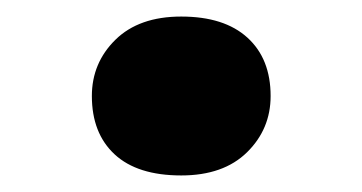

<svg xmlns="http://www.w3.org/2000/svg" viewBox="-20 -201 438 232"><path d="M199 11Q146 11 118.5 -14.5Q91 -40 91 -85Q91 -125 119.5 -153Q148 -181 199 -181Q251 -181 279 -155.5Q307 -130 307 -85Q307 -45 278.5 -17Q250 11 199 11Z"/></svg>

Font: Lexend Exa ExtraBold
Style: Regular
Weight: 800
Designer: Bonnie Shaver-Troup, Thomas Jockin
Foundry: Lexend
Version: Version 1.007